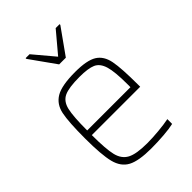

<svg xmlns="http://www.w3.org/2000/svg" viewBox="-218 -831 935 935"><g transform="rotate(-45 249.0 -364.0)"><path d="M433 -243H100Q100 -147 110.5 -103.5Q121 -60 154.5 -42Q188 -24 263 -24Q299 -24 342 -28Q385 -32 415 -38V-5Q390 1 346.5 4.5Q303 8 259 8Q173 8 132.5 -13.5Q92 -35 78.5 -88.5Q65 -142 65 -254Q65 -368 75.5 -419Q86 -470 126.5 -494Q167 -518 260 -518Q341 -518 377 -495.5Q413 -473 423 -421.5Q433 -370 433 -256ZM100 -275H398V-296Q398 -382 386 -421.5Q374 -461 345.5 -473.5Q317 -486 258 -486Q184 -486 152 -471Q120 -456 110 -414Q100 -372 100 -275ZM231 -599 137 -731V-736H164L254 -629L344 -736H371V-731L277 -599Z"/></g></svg>

Font: Saira Semi Condensed Thin
Style: Regular
Weight: 100
Width: 4
Designer: Hector Gatti with collaboration of the Omnibus-Type team
Foundry: Omnibus-Type
Version: Version 1.001; ttfautohint (v1.8)